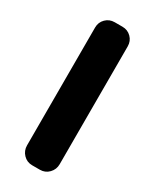

<svg xmlns="http://www.w3.org/2000/svg" viewBox="-143 -559 485 601"><g transform="rotate(30 99.0 -258.5)"><path d="M158 -46Q158 -27 145 -13.5Q132 0 113 0H85Q66 0 53 -13.5Q40 -27 40 -46V-472Q40 -491 53 -504Q66 -517 85 -517H113Q132 -517 145 -504Q158 -491 158 -472Z"/></g></svg>

Font: Monomaniac One
Style: Regular
Weight: 400
Version: Version 1.000; ttfautohint (v1.8.3)